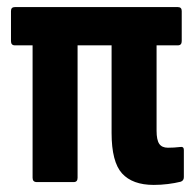

<svg xmlns="http://www.w3.org/2000/svg" viewBox="-20 -514 546 542"><path d="M414 8Q354 8 324.5 -24.5Q295 -57 295 -139V-386H199V-12Q199 0 188 0H84Q72 0 72 -12V-386H22Q11 -386 11 -398V-483Q11 -494 22 -494H482Q493 -494 493 -483V-398Q493 -386 482 -386H422V-145Q422 -119 429.5 -108Q437 -97 454 -97Q463 -97 471 -97.5Q479 -98 488 -99Q499 -101 499 -91V-14Q499 -4 490 -1Q474 3 454 5.5Q434 8 414 8Z"/></svg>

Font: Sofia Sans Condensed ExtraBold
Style: Regular
Weight: 800
Designer: Botio Nikoltchev, Ani Petrova
Foundry: lettersoup
Version: Version 4.101